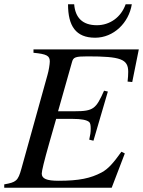

<svg xmlns="http://www.w3.org/2000/svg" viewBox="-21 -886 675 906"><path d="M634 -653H137V-637C199 -631 214 -623 214 -596C214 -584 209 -552 203 -532L80 -90C64 -32 55 -26 -1 -16V0H506L568 -162L552 -170C514 -117 490 -89 458 -72C407 -45 353 -33 255 -33C199 -33 176 -43 176 -67C176 -79 187 -125 212 -213L244 -325H322C362 -325 389 -320 400 -310C405 -305 407 -296 407 -279C407 -261 405 -249 400 -227L420 -222L488 -454L470 -458C432 -373 421 -361 331 -361H253L319 -594C325 -616 335 -620 392 -620C549 -620 584 -607 584 -547C584 -534 583 -518 581 -501L603 -499ZM572 -866C550 -804 497 -767 436 -767C368 -767 334 -803 329 -866H300C300 -763 337 -708 428 -708C515 -708 587 -778 601 -866Z"/></svg>

Font: XITS
Style: Italic
Weight: 400
Italic angle: -16.33°
Designer: MicroPress Inc., with final additions and corrections provided by Coen Hoffman, Elsevier (retired)
Version: Version 1.302